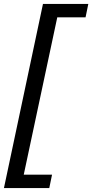

<svg xmlns="http://www.w3.org/2000/svg" viewBox="-21 -731 468 974"><path d="M-1 223 197 -711H284L85 223ZM54 223 55 155H243L229 223ZM230 -643V-711H427L413 -643Z"/></svg>

Font: Ysabeau Infant SemiBold
Style: Italic
Weight: 600
Italic angle: -12°
Designer: Christian Thalmann (Catharsis Fonts)
Version: Version 2.002; featfreeze: ss01,ss02,lnum